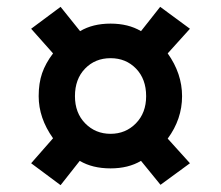

<svg xmlns="http://www.w3.org/2000/svg" viewBox="-20 -601 646 561"><path d="M71 -124 135 -197Q93 -256 93 -320Q93 -358 103 -387Q113 -416 135 -445L71 -517L157 -581L214 -510Q251 -532 303 -532Q355 -532 392 -510L448 -581L535 -517L470 -445Q512 -386 512 -320Q512 -253 470 -196L535 -124L449 -61L392 -131Q355 -109 303 -109Q250 -109 213 -131L157 -60ZM407 -320Q407 -370 377.5 -400.5Q348 -431 303 -431Q258 -431 228.5 -400.5Q199 -370 199 -320Q199 -271 229 -240.5Q259 -210 303 -210Q347 -210 377 -240.5Q407 -271 407 -320Z"/></svg>

Font: MaitreeSemiBold
Style: Regular
Weight: 600
Designer: CadsonDemak Team
Foundry: CadsonDemak
Version: Version 1.000